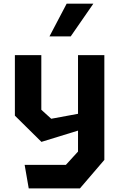

<svg xmlns="http://www.w3.org/2000/svg" viewBox="-20 -838 660 1058"><path d="M115.8 70.6H342.9L409.9 -2.8V-153.7V-176.6V-534.2H555V43.1L420.5 200H138.3ZM62 -200.7V-534.2H207.7V-233.2L262.3 -183.6L490.9 -225.8V-143.2L208.3 -56.2ZM494.4 -817.7H347.3L252.6 -637.4H369.6Z"/></svg>

Font: Monaspace Krypton Var
Style: Regular
Weight: 400
Designer: Riley Cran and the Lettermatic Team
Version: Version 1.101 (Monaspace Krypton Var)